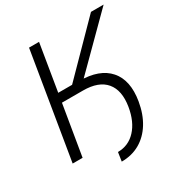

<svg xmlns="http://www.w3.org/2000/svg" viewBox="-198 -867 1076 1143"><g transform="rotate(-30 340.0 -296.0)"><path d="M205.1 -345.7 214.8 -406.2H327.6Q465.8 -406.2 530.3 -332.5Q594.7 -258.8 572.3 -124Q558.6 -43 522.2 15.4Q485.8 73.7 430.9 105Q376 136.2 306.2 136.2L315.4 75.2Q388.2 75.2 438.2 21.5Q488.3 -32.2 503.9 -126.5Q521 -231.4 473.1 -288.6Q425.3 -345.7 317.9 -345.7ZM47.4 0 167.5 -727.5H236.3L183.6 -407.7H278.8L593.3 -727.5H680.2L297.4 -345.7H173.3L115.7 0Z"/></g></svg>

Font: Inter 18pt Light
Style: Italic
Weight: 300
Italic angle: -9.3988°
Designer: Rasmus Andersson
Foundry: rsms
Version: Version 4.001;git-66647c0bb